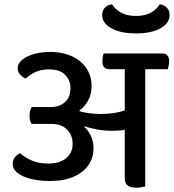

<svg xmlns="http://www.w3.org/2000/svg" viewBox="-20 -860 807 891"><path d="M611 -786Q653 -786 680.5 -801.5Q708 -817 721 -840Q741 -838 754 -824.5Q767 -811 767 -790Q767 -753 725 -729Q683 -705 611 -705Q539 -705 496.5 -729Q454 -753 454 -790Q454 -811 467 -824.5Q480 -838 500 -840Q514 -817 541.5 -801.5Q569 -786 611 -786ZM654 -539V5Q646 7 636 9Q626 11 614 11Q585 11 572 0.5Q559 -10 559 -33V-258Q547 -255 532 -254Q517 -253 497 -253Q465 -253 429.5 -259.5Q394 -266 373 -274L371 -271Q390 -256 402 -228.5Q414 -201 414 -173Q414 -104 360 -62Q306 -20 210 -20Q177 -20 146.5 -25Q116 -30 92 -40Q68 -50 53.5 -64.5Q39 -79 39 -99Q39 -119 50 -131.5Q61 -144 73 -149Q97 -128 129 -114.5Q161 -101 205 -101Q256 -101 286.5 -125.5Q317 -150 317 -192Q317 -234 290.5 -259.5Q264 -285 220 -285H127Q122 -293 119.5 -301.5Q117 -310 117 -323Q117 -347 127 -363H213Q257 -363 282 -386.5Q307 -410 307 -451Q307 -488 282 -513Q257 -538 208 -538Q170 -538 143 -525Q116 -512 99 -495Q83 -503 72.5 -515Q62 -527 62 -544Q62 -559 73 -572.5Q84 -586 104.5 -596.5Q125 -607 153 -613Q181 -619 215 -619Q255 -619 290 -608Q325 -597 350.5 -576.5Q376 -556 390.5 -527Q405 -498 405 -461Q405 -420 387.5 -391Q370 -362 347 -345Q354 -342 365.5 -339.5Q377 -337 391 -335Q405 -333 420 -332Q435 -331 447 -331Q478 -331 506 -335Q534 -339 559 -348V-539H487Q455 -539 455 -577Q455 -585 456.5 -594.5Q458 -604 461 -612H732Q765 -612 765 -575Q765 -567 763 -557Q761 -547 759 -539Z"/></svg>

Font: Baloo 2 Medium
Style: Regular
Weight: 500
Designer: Sarang Kulkarni and Ek Type
Foundry: Ek Type
Version: Version 1.640;hotconv 1.0.111;makeotfexe 2.5.65597; ttfautoh